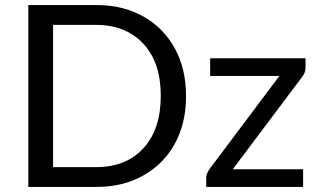

<svg xmlns="http://www.w3.org/2000/svg" viewBox="-20 -736 1256 756"><path d="M359.5 0H91.5V-716H359.5Q433 -716 492.2 -694.8Q551.5 -673.5 595.8 -635.2Q640 -597 668 -546Q712.5 -465.5 712.5 -358Q712.5 -283 691.5 -222.8Q670.5 -162.5 632.8 -118Q595 -73.5 544 -45Q465 0 359.5 0ZM359.5 -78Q476.5 -78 544.8 -152.5Q613 -227 613 -358Q613 -450.5 580.8 -511.8Q548.5 -573 493.5 -604.5Q436.5 -638 359.5 -638H189V-78ZM1173.5 0H792V-37Q792 -50 804 -69L1080 -437H807.5V-506.5H1183V-469Q1183 -450.5 1171 -435L896.5 -69.5H1173.5Z"/></svg>

Font: Verano Sans
Style: Regular
Weight: 400
Designer: Lukasz Dziedzic with Adam Twardoch and Botio Nikoltchev
Foundry: tyPoland Lukasz Dziedzic
Version: Version 3.001;December 28, 2019;FontCreator 12.0.0.2547 64-b